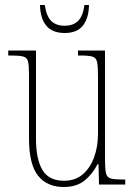

<svg xmlns="http://www.w3.org/2000/svg" viewBox="-20 -738 540 768"><path d="M235 10Q168 10 132 -35.5Q96 -81 96 -184V-443Q96 -477 92 -492.5Q88 -508 72.5 -512Q57 -516 24 -516H13V-536H124V-182Q124 -102 149.5 -58.5Q175 -15 236 -15Q282 -15 312 -41.5Q342 -68 357 -110.5Q372 -153 372 -203V-431Q372 -471 368.5 -489Q365 -507 350 -511.5Q335 -516 300 -516H292V-536H400V-99Q400 -62 404 -45Q408 -28 423 -24Q438 -20 470 -20H481V0H376L374 -81H370Q351 -43 319 -16.5Q287 10 235 10ZM239 -606Q189 -606 165 -635.5Q141 -665 140 -718H159Q166 -672 185.5 -653.5Q205 -635 239 -635Q271 -635 291 -653Q311 -671 318 -718H336Q335 -665 311.5 -635.5Q288 -606 239 -606Z"/></svg>

Font: Noto Serif Lao Condensed Thin
Style: Regular
Weight: 100
Width: 3
Designer: Monotype Design Team
Foundry: Monotype Imaging Inc.
Version: Version 2.003; ttfautohint (v1.8.4.7-5d5b)